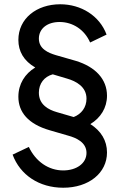

<svg xmlns="http://www.w3.org/2000/svg" viewBox="-20 -777 571 899"><path d="M276 102C396 102 481 33 481 -63C481 -119 453 -164 403 -196C451 -225 481 -272 481 -329C481 -406 427 -464 335 -492L241 -519C208 -529 162 -547 162 -596C162 -642 200 -674 259 -674C321 -674 376 -638 402 -578L479 -615C446 -704 359 -757 262 -757C151 -757 66 -690 66 -590C66 -537 91 -492 145 -461C97 -432 66 -384 66 -324C66 -252 112 -196 213 -167L299 -142C336 -132 385 -111 385 -61C385 -12 338 21 276 21C207 21 147 -21 115 -89L39 -53C74 42 163 102 276 102ZM162 -343C162 -386 187 -418 227 -429L294 -409C336 -397 385 -371 385 -315C385 -274 361 -243 325 -229L246 -252C208 -263 162 -286 162 -343Z"/></svg>

Font: Mluvka Medium
Style: Regular
Weight: 500
Designer: Modified by Jiří Krblich, Original typeface by Gumpita Rahayu
Foundry: Gumpita Rahayu & Jiří Krblich
Version: Version 2.000;Glyphs 3.1.1 (3134)